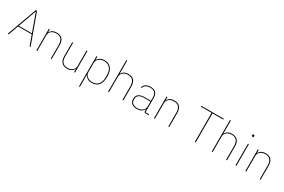

<svg xmlns="http://www.w3.org/2000/svg" viewBox="142 -2215 5758 3890"><g transform="rotate(30 3021.5 -270.0)"><path d="M32.2 0 285.2 -698.2H314.9L567.9 0H544.9L460 -233.9H140.1L55.2 0ZM147 -252.9H453.1L300.8 -674.8H297.9Z M704.6 0V-505.9H725.6V-430.2H728.5Q743.7 -467.8 783.4 -492.9Q823.2 -518.1 886.7 -518.1Q971.7 -518.1 1016.1 -468.8Q1060.5 -419.4 1060.5 -325.2V0H1039.6V-320.8Q1039.6 -499 884.8 -499Q841.8 -499 806.6 -484.4Q771.5 -469.7 748.5 -437.7Q725.6 -405.8 725.6 -361.8V0Z M1424.3 12.2Q1339.8 12.2 1295.2 -37.4Q1250.5 -86.9 1250.5 -181.2V-505.9H1271.5V-185.1Q1271.5 -6.8 1426.3 -6.8Q1469.2 -6.8 1504.4 -21.5Q1539.6 -36.1 1562.5 -68.1Q1585.4 -100.1 1585.4 -144V-505.9H1606.4V0H1585.4V-76.2H1582Q1566.9 -38.6 1527.3 -13.2Q1487.8 12.2 1424.3 12.2Z M1815.9 200.2V-505.9H1836.9V-428.2H1839.8Q1857.4 -465.3 1899.9 -491.7Q1942.4 -518.1 2003.9 -518.1Q2105 -518.1 2160.4 -450.4Q2215.8 -382.8 2215.8 -252.9Q2215.8 -123 2160.4 -55.4Q2105 12.2 2003.9 12.2Q1942.4 12.2 1900.1 -14.2Q1857.9 -40.5 1839.8 -78.1H1836.9V200.2ZM2003.9 -6.8Q2093.8 -6.8 2143.3 -65.9Q2192.9 -125 2192.9 -229V-276.9Q2192.9 -380.9 2143.3 -439.9Q2093.8 -499 2003.9 -499Q1936 -499 1886.5 -460.4Q1836.9 -421.9 1836.9 -362.8V-143.1Q1836.9 -84 1886.5 -45.4Q1936 -6.8 2003.9 -6.8Z M2380.9 0V-740.2H2401.9V-430.2H2404.8Q2419.9 -467.8 2459.7 -492.9Q2499.5 -518.1 2563 -518.1Q2647.9 -518.1 2692.4 -468.8Q2736.8 -419.4 2736.8 -325.2V0H2715.8V-320.8Q2715.8 -499 2561 -499Q2518.1 -499 2482.9 -484.4Q2447.8 -469.7 2424.8 -437.7Q2401.9 -405.8 2401.9 -361.8V0Z M3055.7 12.2Q2977.5 12.2 2935.1 -24.9Q2892.6 -62 2892.6 -129.9Q2892.6 -162.6 2902.1 -188Q2911.6 -213.4 2932.9 -233.6Q2954.1 -253.9 2991.9 -264.4Q3029.8 -274.9 3082.5 -274.9H3224.6V-349.1Q3224.6 -425.8 3188.5 -462.4Q3152.3 -499 3080.6 -499Q3022.9 -499 2985.8 -476.1Q2948.7 -453.1 2927.7 -403.8L2909.7 -412.1Q2931.6 -463.9 2972.4 -491Q3013.2 -518.1 3080.6 -518.1Q3162.1 -518.1 3203.9 -475.6Q3245.6 -433.1 3245.6 -352.1V-19H3330.6V0H3253.4Q3224.6 0 3224.6 -28.8V-77.1H3221.7Q3175.3 12.2 3055.7 12.2ZM3055.7 -6.8Q3127.4 -6.8 3176 -43.7Q3224.6 -80.6 3224.6 -147.9V-256.8H3083.5Q2997.6 -256.8 2956.5 -227.3Q2915.5 -197.8 2915.5 -145V-115.2Q2915.5 -64 2954.1 -35.4Q2992.7 -6.8 3055.7 -6.8Z M3455.1 0V-505.9H3476.1V-430.2H3479Q3494.1 -467.8 3533.9 -492.9Q3573.7 -518.1 3637.2 -518.1Q3722.2 -518.1 3766.6 -468.8Q3811 -419.4 3811 -325.2V0H3790V-320.8Q3790 -499 3635.3 -499Q3592.3 -499 3557.1 -484.4Q3522 -469.7 3499 -437.7Q3476.1 -405.8 3476.1 -361.8V0Z M4410.6 0V-678.2H4158.7V-698.2H4684.6V-678.2H4432.6V0Z M4806.2 0V-740.2H4827.1V-430.2H4830.1Q4845.2 -467.8 4885 -492.9Q4924.8 -518.1 4988.3 -518.1Q5073.2 -518.1 5117.7 -468.8Q5162.1 -419.4 5162.1 -325.2V0H5141.1V-320.8Q5141.1 -499 4986.3 -499Q4943.4 -499 4908.2 -484.4Q4873 -469.7 4850.1 -437.7Q4827.1 -405.8 4827.1 -361.8V0Z M5372.1 -672.9Q5348.6 -672.9 5348.6 -693.8V-701.2Q5348.6 -722.2 5372.1 -722.2Q5395 -722.2 5395 -701.2V-693.8Q5395 -672.9 5372.1 -672.9ZM5361.8 0V-505.9H5382.8V0Z M5592.8 0V-505.9H5613.8V-430.2H5616.7Q5631.8 -467.8 5671.6 -492.9Q5711.4 -518.1 5774.9 -518.1Q5859.9 -518.1 5904.3 -468.8Q5948.7 -419.4 5948.7 -325.2V0H5927.7V-320.8Q5927.7 -499 5772.9 -499Q5730 -499 5694.8 -484.4Q5659.7 -469.7 5636.7 -437.7Q5613.8 -405.8 5613.8 -361.8V0Z"/></g></svg>

Font: Anuphan Thin
Style: Regular
Weight: 250
Designer: Mike Abbink, Paul van der Laan, Pieter van Rosmalen, Mint Tantisuwanna
Foundry: Bold Monday; Cadson Demak
Version: Version 3.002;hotconv 1.0.109;makeotfexe 2.5.65596